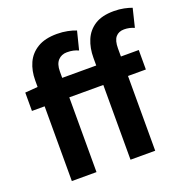

<svg xmlns="http://www.w3.org/2000/svg" viewBox="-142 -942 1038 1072"><g transform="rotate(-20 377.0 -406.0)"><path d="M103.8 0V-597.9Q103.8 -655.2 124.5 -701Q145.3 -746.7 189.9 -773.7Q234.4 -800.7 305.8 -800.7Q339.3 -800.7 368.7 -794.6Q398.1 -788.6 418.6 -780.1L391.2 -671.1Q376.7 -678 360.7 -681.6Q344.7 -685.2 322.8 -685.2Q290.9 -685.2 270.6 -663.4Q250.3 -641.5 250.3 -597.6V0ZM452.4 0V-605.1Q452.4 -663.3 472 -710.1Q491.5 -756.8 534.3 -784.3Q577.2 -811.7 647.1 -811.7Q680.5 -811.7 707.7 -806Q734.9 -800.3 753.9 -793.1L727.1 -683.3Q698.2 -696.2 667 -696.2Q634.7 -696.2 616.9 -675.3Q599.1 -654.4 599.1 -607.9V0ZM28.4 -444.1V-553.2L112.3 -559.8H705.2V-444.1Z"/></g></svg>

Font: Noto Sans TC Thin
Style: Regular
Weight: 100
Designer: Ryoko NISHIZUKA 西塚涼子 (kana, bopomofo & ideographs); Paul D. Hunt (Latin, Greek & Cyrillic); Sandoll Communications 산돌커뮤니
Foundry: Adobe
Version: Version 2.004-H2;hotconv 1.0.118;makeotfexe 2.5.65603